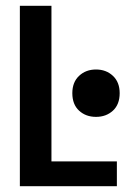

<svg xmlns="http://www.w3.org/2000/svg" viewBox="-20 -645 478 665"><path d="M48.8 -625H158.2V-85.9H384.8V0H48.8ZM394.5 -322.3Q394.5 -283.2 371.1 -261.7Q347.7 -240.2 312.5 -240.2Q277.3 -240.2 253.9 -261.7Q230.5 -283.2 230.5 -322.3Q230.5 -360.4 253.9 -382.3Q277.3 -404.3 312.5 -404.3Q347.7 -404.3 371.1 -382.3Q394.5 -360.4 394.5 -322.3Z"/></svg>

Font: Sudo
Style: Bold
Weight: 700
Monospace: yes
Designer: Jens Kutilek
Foundry: Jens Kutilek
Version: Version 0.040